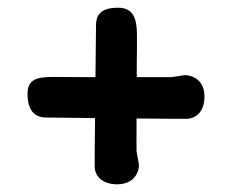

<svg xmlns="http://www.w3.org/2000/svg" viewBox="-20 -605 618 497"><path d="M225.1 -174.8C225.1 -146.5 248 -127.9 283.2 -127.9C327.6 -127.9 339.8 -160.2 339.8 -177.7L333.5 -212.9C333.5 -229.5 333 -253.9 333.5 -298.3C357.4 -298.3 370.1 -297.9 381.3 -297.9C410.2 -297.4 437.5 -297.4 461.4 -297.4C490.7 -297.4 509.3 -319.8 509.3 -355C509.3 -399.4 476.1 -410.6 458.5 -410.6L423.8 -405.3H334C334 -427.2 334 -451.7 334.5 -479V-514.2C334.5 -556.6 325.2 -585 286.1 -585C233.4 -585 228.5 -559.6 228.5 -536.6L227.1 -405.3L120.6 -405.8C79.1 -405.8 51.3 -402.3 51.3 -362.3C51.3 -311.5 76.7 -300.8 99.6 -300.8L226.1 -299.3C226.1 -278.8 225.6 -267.1 225.6 -256.8C225.1 -227.5 225.1 -199.2 225.1 -174.8Z"/></svg>

Font: Autour One
Style: Regular
Weight: 400
Designer: Eben Sorkin
Foundry: Eben Sorkin
Version: Version 1.002